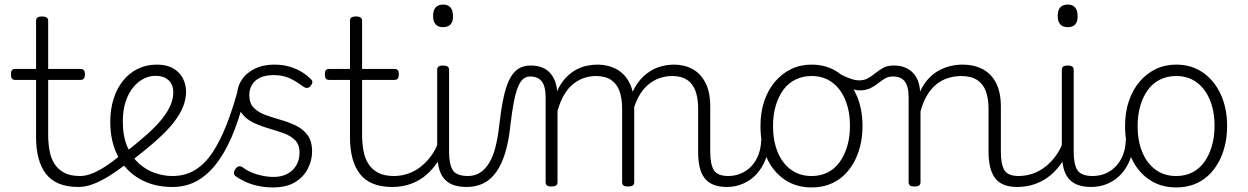

<svg xmlns="http://www.w3.org/2000/svg" viewBox="-20 -802 5465 841"><path d="M324 17Q273 17 237.5 2Q202 -13 180.5 -41.5Q159 -70 148.5 -110Q138 -150 138 -201V-452H47Q36 -452 32 -458Q28 -464 28 -476Q28 -489 32 -494.5Q36 -500 47 -500H138V-711Q138 -721 144.5 -725.5Q151 -730 164 -730Q177 -730 184 -725.5Q191 -721 191 -711V-500H332Q343 -500 347.5 -494.5Q352 -489 352 -476Q352 -464 347.5 -458Q343 -452 332 -452H191V-213Q191 -175 197 -142Q203 -109 218.5 -84.5Q234 -60 261 -45.5Q288 -31 331 -31Q341 -31 346 -23.5Q351 -16 350.5 -7Q350 2 343.5 9.5Q337 17 324 17Z M323 17Q312 17 306.5 9.5Q301 2 301.5 -7Q302 -16 309 -23.5Q316 -31 329 -31Q354 -31 380.5 -41Q407 -51 438.5 -71Q470 -91 509 -123Q517 -129 524.5 -126Q532 -123 537 -116Q542 -109 542.5 -100Q543 -91 535 -85Q492 -52 454.5 -29Q417 -6 384.5 5.5Q352 17 323 17Z M523 -130Q581 -175 622.5 -212Q664 -249 689.5 -281Q715 -313 727 -341.5Q739 -370 739 -396Q739 -432 718 -451Q697 -470 661 -470Q635 -470 610 -457.5Q585 -445 564 -420Q543 -395 530.5 -357.5Q518 -320 518 -270Q518 -205 537.5 -159.5Q557 -114 589 -85.5Q621 -57 659.5 -44Q698 -31 735 -31Q747 -31 752.5 -23.5Q758 -16 758 -7Q758 2 752.5 9.5Q747 17 735 17Q653 17 591.5 -18.5Q530 -54 496.5 -118Q463 -182 463 -268Q463 -323 477.5 -369Q492 -415 519 -448.5Q546 -482 583.5 -500.5Q621 -519 667 -519Q711 -519 739.5 -502Q768 -485 781.5 -458Q795 -431 795 -400Q795 -368 782 -335Q769 -302 741.5 -266.5Q714 -231 669.5 -191Q625 -151 563 -103Z M735 17Q726 17 721 10Q716 3 716 -6.5Q716 -16 721 -23.5Q726 -31 735 -31Q791 -31 834.5 -57.5Q878 -84 911.5 -135Q945 -186 973 -257.5Q1001 -329 1025 -419Q1027 -428 1036.5 -429.5Q1046 -431 1054 -426.5Q1062 -422 1060 -412Q1039 -317 1009.5 -238.5Q980 -160 940.5 -102.5Q901 -45 850.5 -14Q800 17 735 17Z M1175 19Q1141 19 1109 12Q1077 5 1052 -7Q1027 -19 1011 -31Q1004 -37 1004.5 -45Q1005 -53 1012 -63Q1019 -72 1026.5 -73.5Q1034 -75 1043 -69Q1071 -48 1108 -37.5Q1145 -27 1178 -27Q1213 -27 1238.5 -40.5Q1264 -54 1278 -78Q1292 -102 1292 -133Q1292 -169 1272 -188.5Q1252 -208 1221 -219Q1190 -230 1155.5 -240Q1121 -250 1089.5 -265Q1058 -280 1038 -307Q1018 -334 1018 -380Q1018 -420 1038 -451Q1058 -482 1095 -500.5Q1132 -519 1182 -519Q1219 -519 1250 -509.5Q1281 -500 1304.5 -485Q1328 -470 1343 -454Q1350 -446 1348 -439Q1346 -432 1339 -424Q1333 -417 1324.5 -417Q1316 -417 1308 -423Q1276 -447 1247 -460Q1218 -473 1179 -473Q1127 -473 1099.5 -449Q1072 -425 1072 -385Q1072 -350 1091.5 -330Q1111 -310 1142.5 -298.5Q1174 -287 1209.5 -277Q1245 -267 1276 -252Q1307 -237 1327 -210.5Q1347 -184 1347 -138Q1347 -100 1328.5 -63.5Q1310 -27 1272.5 -4Q1235 19 1175 19Z M1699 17Q1648 17 1612.5 2Q1577 -13 1555.5 -41.5Q1534 -70 1523.5 -110Q1513 -150 1513 -201V-452H1422Q1411 -452 1407 -458Q1403 -464 1403 -476Q1403 -489 1407 -494.5Q1411 -500 1422 -500H1513V-711Q1513 -721 1519.5 -725.5Q1526 -730 1539 -730Q1552 -730 1559 -725.5Q1566 -721 1566 -711V-500H1707Q1718 -500 1722.5 -494.5Q1727 -489 1727 -476Q1727 -464 1722.5 -458Q1718 -452 1707 -452H1566V-213Q1566 -175 1572 -142Q1578 -109 1593.5 -84.5Q1609 -60 1636 -45.5Q1663 -31 1706 -31Q1716 -31 1721 -23.5Q1726 -16 1725.5 -7Q1725 2 1718.5 9.5Q1712 17 1699 17Z M1698 17Q1687 17 1681.5 9.5Q1676 2 1676.5 -7Q1677 -16 1684 -23.5Q1691 -31 1704 -31Q1741 -31 1772 -43Q1803 -55 1827 -75Q1851 -95 1869 -120Q1887 -145 1897 -172Q1901 -183 1910 -182.5Q1919 -182 1925 -174.5Q1931 -167 1928 -157Q1917 -124 1897 -93Q1877 -62 1848.5 -37Q1820 -12 1782 2.5Q1744 17 1698 17Z M2025 17Q1987 17 1961.5 6.5Q1936 -4 1921.5 -24Q1907 -44 1901 -72.5Q1895 -101 1895 -137V-496Q1895 -506 1901 -510.5Q1907 -515 1920 -515Q1934 -515 1940.5 -510.5Q1947 -506 1947 -496V-137Q1947 -82 1963.5 -56.5Q1980 -31 2031 -31Q2040 -31 2044.5 -23.5Q2049 -16 2048.5 -7Q2048 2 2042.5 9.5Q2037 17 2025 17ZM1921 -683Q1899 -683 1888 -695.5Q1877 -708 1877 -732Q1877 -757 1888 -769.5Q1899 -782 1921 -782Q1942 -782 1953 -769.5Q1964 -757 1964 -732Q1965 -707 1953.5 -695Q1942 -683 1921 -683Z M2023 17Q2014 17 2009.5 9.5Q2005 2 2005.5 -7Q2006 -16 2012 -23.5Q2018 -31 2029 -31Q2060 -31 2082.5 -45.5Q2105 -60 2122 -87.5Q2139 -115 2149.5 -155Q2160 -195 2166 -247Q2174 -318 2184.5 -369Q2195 -420 2210.5 -452Q2226 -484 2248.5 -499.5Q2271 -515 2304 -515Q2313 -515 2317.5 -508Q2322 -501 2321.5 -491.5Q2321 -482 2316 -474.5Q2311 -467 2302 -467Q2284 -467 2271 -455.5Q2258 -444 2248 -419Q2238 -394 2230.5 -354Q2223 -314 2216 -257Q2209 -186 2193.5 -134.5Q2178 -83 2154 -49Q2130 -15 2097.5 1Q2065 17 2023 17Z M2395 15Q2382 15 2376 10.5Q2370 6 2370 -4V-374Q2370 -424 2353 -445.5Q2336 -467 2302 -467Q2291 -467 2285 -474.5Q2279 -482 2279.5 -491.5Q2280 -501 2286 -508Q2292 -515 2304 -515Q2332 -515 2353 -507Q2374 -499 2388 -484Q2402 -469 2410 -449Q2418 -429 2420 -405V-402Q2436 -438 2457.5 -460.5Q2479 -483 2502.5 -496Q2526 -509 2550.5 -514Q2575 -519 2597 -519Q2642 -519 2678.5 -500Q2715 -481 2736.5 -440.5Q2758 -400 2758 -334V-4Q2758 6 2751.5 10.5Q2745 15 2731 15Q2717 15 2711 10.5Q2705 6 2705 -4V-326Q2705 -371 2693.5 -403Q2682 -435 2656.5 -452Q2631 -469 2589 -469Q2565 -469 2540 -461Q2515 -453 2492.5 -435.5Q2470 -418 2452 -388.5Q2434 -359 2422 -316V-4Q2422 6 2415.5 10.5Q2409 15 2395 15ZM3165 17Q3128 17 3103.5 6.5Q3079 -4 3064.5 -24Q3050 -44 3044 -72.5Q3038 -101 3038 -137V-326Q3038 -371 3026.5 -403Q3015 -435 2990 -452Q2965 -469 2924 -469Q2897 -469 2870 -460Q2843 -451 2819 -431Q2795 -411 2776.5 -377Q2758 -343 2747 -292H2723Q2730 -355 2750 -398Q2770 -441 2799 -468Q2828 -495 2862.5 -507Q2897 -519 2932 -519Q2977 -519 3012.5 -500Q3048 -481 3069.5 -440.5Q3091 -400 3091 -334V-137Q3091 -82 3107 -56.5Q3123 -31 3171 -31Q3180 -31 3184.5 -23.5Q3189 -16 3188.5 -7Q3188 2 3182 9.5Q3176 17 3165 17Z M3162 17Q3151 17 3145.5 9.5Q3140 2 3140.5 -7Q3141 -16 3148 -23.5Q3155 -31 3168 -31Q3201 -31 3227.5 -43Q3254 -55 3273 -76Q3292 -97 3302.5 -125Q3313 -153 3314 -186Q3315 -198 3324 -201.5Q3333 -205 3341.5 -201.5Q3350 -198 3349 -186Q3348 -142 3333.5 -104.5Q3319 -67 3294.5 -40Q3270 -13 3236 2Q3202 17 3162 17Z M3535 19Q3467 19 3416.5 -15.5Q3366 -50 3338.5 -110.5Q3311 -171 3311 -250Q3311 -310 3327.5 -359Q3344 -408 3374.5 -444Q3405 -480 3445.5 -499.5Q3486 -519 3535 -519Q3601 -519 3651 -485Q3701 -451 3729.5 -390Q3758 -329 3758 -250Q3758 -202 3747.5 -161Q3737 -120 3718 -87Q3699 -54 3672 -30Q3645 -6 3610.5 6.5Q3576 19 3535 19ZM3535 -31Q3574 -31 3605 -46.5Q3636 -62 3657.5 -91.5Q3679 -121 3691 -161.5Q3703 -202 3703 -250Q3703 -315 3682.5 -364.5Q3662 -414 3624.5 -441.5Q3587 -469 3535 -469Q3496 -469 3464.5 -453.5Q3433 -438 3411.5 -409Q3390 -380 3378 -339.5Q3366 -299 3366 -250Q3366 -185 3386.5 -135.5Q3407 -86 3445 -58.5Q3483 -31 3535 -31Z M3744 -406Q3733 -406 3716.5 -411Q3700 -416 3682 -425Q3664 -434 3646 -445Q3638 -450 3636.5 -457Q3635 -464 3637.5 -470.5Q3640 -477 3644.5 -480.5Q3649 -484 3653 -481Q3683 -465 3705 -457.5Q3727 -450 3743 -450Q3767 -450 3783.5 -460Q3800 -470 3815.5 -482.5Q3831 -495 3849 -505Q3867 -515 3894 -515Q3902 -515 3906.5 -508Q3911 -501 3911 -491.5Q3911 -482 3906 -474.5Q3901 -467 3891 -467Q3871 -467 3856 -458Q3841 -449 3825.5 -436.5Q3810 -424 3791 -415Q3772 -406 3744 -406Z M4437 17Q4400 17 4375.5 6.5Q4351 -4 4337 -24Q4323 -44 4316.5 -72.5Q4310 -101 4310 -137V-326Q4310 -371 4298 -403Q4286 -435 4259.5 -452Q4233 -469 4190 -469Q4163 -469 4135.5 -461Q4108 -453 4084.5 -435Q4061 -417 4042.5 -387.5Q4024 -358 4012 -314V-4Q4012 6 4005.5 10.5Q3999 15 3985 15Q3972 15 3966 10.5Q3960 6 3960 -4V-374Q3960 -424 3943 -445.5Q3926 -467 3892 -467Q3881 -467 3875.5 -474.5Q3870 -482 3870.5 -491.5Q3871 -501 3877 -508Q3883 -515 3894 -515Q3922 -515 3942.5 -507Q3963 -499 3977.5 -484.5Q3992 -470 4000 -450Q4008 -430 4010 -405V-401Q4026 -435 4047 -457.5Q4068 -480 4093 -493.5Q4118 -507 4144.5 -513Q4171 -519 4197 -519Q4245 -519 4282.5 -500Q4320 -481 4342 -440.5Q4364 -400 4364 -334V-137Q4364 -82 4379.5 -56.5Q4395 -31 4443 -31Q4452 -31 4457 -23.5Q4462 -16 4461.5 -7Q4461 2 4455 9.5Q4449 17 4437 17Z M4434 17Q4423 17 4417.5 9.5Q4412 2 4412.5 -7Q4413 -16 4420 -23.5Q4427 -31 4440 -31Q4477 -31 4508 -43Q4539 -55 4563 -75Q4587 -95 4605 -120Q4623 -145 4633 -172Q4637 -183 4646 -182.5Q4655 -182 4661 -174.5Q4667 -167 4664 -157Q4653 -124 4633 -93Q4613 -62 4584.5 -37Q4556 -12 4518 2.5Q4480 17 4434 17Z M4761 17Q4723 17 4697.5 6.5Q4672 -4 4657.5 -24Q4643 -44 4637 -72.5Q4631 -101 4631 -137V-496Q4631 -506 4637 -510.5Q4643 -515 4656 -515Q4670 -515 4676.5 -510.5Q4683 -506 4683 -496V-137Q4683 -82 4699.5 -56.5Q4716 -31 4767 -31Q4776 -31 4780.5 -23.5Q4785 -16 4784.5 -7Q4784 2 4778.5 9.5Q4773 17 4761 17ZM4657 -683Q4635 -683 4624 -695.5Q4613 -708 4613 -732Q4613 -757 4624 -769.5Q4635 -782 4657 -782Q4678 -782 4689 -769.5Q4700 -757 4700 -732Q4701 -707 4689.5 -695Q4678 -683 4657 -683Z M4759 17Q4748 17 4742.5 9.5Q4737 2 4737.5 -7Q4738 -16 4745 -23.5Q4752 -31 4765 -31Q4798 -31 4824.5 -43Q4851 -55 4870 -76Q4889 -97 4899.5 -125Q4910 -153 4911 -186Q4912 -198 4921 -201.5Q4930 -205 4938.5 -201.5Q4947 -198 4946 -186Q4945 -142 4930.5 -104.5Q4916 -67 4891.5 -40Q4867 -13 4833 2Q4799 17 4759 17Z M5132 19Q5064 19 5013.5 -15.5Q4963 -50 4935.5 -110.5Q4908 -171 4908 -250Q4908 -310 4924.5 -359Q4941 -408 4971.5 -444Q5002 -480 5042.5 -499.5Q5083 -519 5132 -519Q5198 -519 5248 -485Q5298 -451 5326.5 -390Q5355 -329 5355 -250Q5355 -202 5344.5 -161Q5334 -120 5315 -87Q5296 -54 5269 -30Q5242 -6 5207.5 6.5Q5173 19 5132 19ZM5132 -31Q5171 -31 5202 -46.5Q5233 -62 5254.5 -91.5Q5276 -121 5288 -161.5Q5300 -202 5300 -250Q5300 -315 5279.5 -364.5Q5259 -414 5221.5 -441.5Q5184 -469 5132 -469Q5093 -469 5061.5 -453.5Q5030 -438 5008.5 -409Q4987 -380 4975 -339.5Q4963 -299 4963 -250Q4963 -185 4983.5 -135.5Q5004 -86 5042 -58.5Q5080 -31 5132 -31Z"/></svg>

Font: Playwrite US Modern ExtraLight
Style: Regular
Weight: 250
Designer: Veronika Burian, José Scaglione
Foundry: TypeTogether
Version: Version 1.003